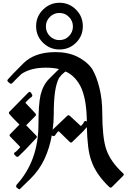

<svg xmlns="http://www.w3.org/2000/svg" viewBox="-20 -1279 918 1393"><path d="M873 -3Q883 -14 873 -22Q828 -63 797.5 -106Q767 -149 751.5 -194Q736 -239 729 -307Q722 -375 722 -459Q722 -559 701 -643Q680 -727 648 -780Q607 -836 539.5 -868.5Q472 -901 383 -901Q299 -901 239 -877Q215 -868 191.5 -853Q168 -838 148 -818L78 -747L38 -704Q28 -694 40 -684L52 -674Q61 -668 69 -676Q86 -694 102.5 -710Q119 -726 135 -742Q167 -764 211 -776Q255 -788 314 -788Q367 -788 408 -778L336 -707Q292 -662 274 -589Q259 -521 259 -377Q259 -112 100 62Q97 68 97 74Q97 80 103 83L113 91Q123 98 129 88L201 18Q266 -46 303 -126Q340 -206 356 -298L357 -296Q362 -291 369.5 -291.5Q377 -292 381 -299Q390 -313 400 -324Q402 -326 402 -325Q402 -324 405 -326Q405 -326 405 -326Q405 -327 406 -327L485 -250Q494 -240 503 -248L583 -326L610 -357Q612 -279 619.5 -216.5Q627 -154 644 -109Q678 -12 774 79Q784 86 792 78ZM244 -278Q252 -286 243 -295L170 -370L237 -438Q245 -447 237 -456Q219 -475 201.5 -494Q184 -513 165 -532Q167 -537 166 -535Q165 -533 167 -537L175 -546Q196 -568 207 -574Q212 -577 214 -583Q216 -589 212 -594L205 -606Q197 -619 185 -607L49 -469Q45 -466 44.5 -461Q44 -456 48 -452Q64 -432 83.5 -413Q103 -394 121 -375L54 -306Q44 -296 55 -287Q75 -267 91 -250Q107 -233 127 -213Q123 -208 124.5 -209Q126 -210 124 -208Q100 -180 90 -175Q75 -167 87 -154L97 -145Q105 -137 115 -145L165 -194ZM610 -397Q604 -403 597.5 -401Q591 -399 588 -392Q586 -383 573 -371Q572 -370 571.5 -368.5Q571 -367 566 -365L486 -439Q477 -447 468 -439L362 -338Q370 -392 370 -449Q370 -548 379 -611Q388 -674 408 -713Q416 -722 422.5 -731Q429 -740 438 -746Q443 -750 447 -754Q451 -758 457 -760Q535 -724 575 -629V-628Q609 -540 610 -397ZM411 -988Q370 -988 341.5 -1017Q313 -1046 313 -1087Q313 -1127 341.5 -1156Q370 -1185 411 -1185Q452 -1185 480.5 -1156Q509 -1127 509 -1087Q509 -1046 480.5 -1017Q452 -988 411 -988ZM412 -1259Q343 -1259 292.5 -1209.5Q242 -1160 242 -1089Q242 -1018 292 -969Q342 -920 412 -920Q482 -920 531.5 -969Q581 -1018 581 -1089Q581 -1160 531 -1209.5Q481 -1259 412 -1259Z"/></svg>

Font: MM Taunggyi
Style: Regular
Weight: 400
Designer: Khon Soe Zaw Thu
Version: Version 1.00 July 18, 2016, initial release